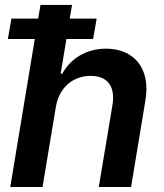

<svg xmlns="http://www.w3.org/2000/svg" viewBox="-20 -747 654 767"><path d="M403.8 -552.6C322.4 -552.6 260.7 -511 229 -452.8H222.3L245.4 -591.3H351.9L366.1 -672.6H258.5L267.8 -727.3H141.7L132.5 -672.6H25.6L11.4 -591.3H119L21 0H149.9L203.1 -319.6C215.9 -398.4 272.7 -443.9 342.3 -443.9C410.9 -443.9 441.1 -400.6 429.3 -327.4L374.6 0H503.6L561.1 -347.3C582.7 -476.2 512.8 -552.6 403.8 -552.6Z"/></svg>

Font: TID UI Semi Bold
Style: Italic
Weight: 600
Italic angle: -9.39999°
Designer: The TID Project Authors
Foundry: Bakken & Bæck
Version: Version 1.001;hotconv 1.0.109;makeotfexe 2.5.65596